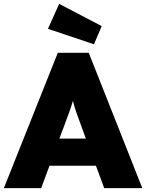

<svg xmlns="http://www.w3.org/2000/svg" viewBox="-32 -973 756 993"><path d="M-12 0 267 -700H427L704 0H507L464 -116H224L181 0ZM301 -325 275 -256H412L387 -325Q373 -362 363 -391Q353 -420 345 -451Q336 -420 325.5 -391.5Q315 -363 301 -325ZM454 -744 216 -824 274 -953 494 -838Z"/></svg>

Font: Lexend ExtraBold
Style: Regular
Weight: 800
Designer: Bonnie Shaver-Troup, Thomas Jockin
Foundry: Lexend
Version: Version 1.007; ttfautohint (v1.8.3)